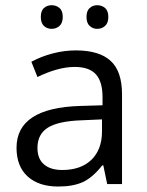

<svg xmlns="http://www.w3.org/2000/svg" viewBox="-20 -696 557 726"><path d="M385.3 0 370.6 -70.8H366.7Q329.6 -23.9 292.7 -7.3Q255.9 9.3 200.2 9.3Q126.5 9.3 84.5 -28.8Q42.5 -66.9 42.5 -137.2Q42.5 -288.1 283.2 -295.4L367.7 -297.9V-328.6Q367.7 -387.2 342.5 -415Q317.4 -442.9 262.2 -442.9Q200.2 -442.9 121.6 -404.8L98.6 -462.4Q135.3 -482.4 179 -493.9Q222.7 -505.4 266.6 -505.4Q355.5 -505.4 398.4 -465.8Q441.4 -426.3 441.4 -339.4V0ZM215.3 -53.2Q285.6 -53.2 325.7 -91.8Q365.7 -130.4 365.7 -199.7V-244.6L290.5 -241.2Q200.7 -238.3 161.1 -213.4Q121.6 -188.5 121.6 -136.7Q121.6 -95.7 146.2 -74.5Q170.9 -53.2 215.3 -53.2ZM134.3 -631.8Q134.3 -655.3 146.2 -665.8Q158.2 -676.3 175.3 -676.3Q192.4 -676.3 204.8 -665.8Q217.3 -655.3 217.3 -631.8Q217.3 -608.9 204.8 -597.9Q192.4 -586.9 175.3 -586.9Q158.2 -586.9 146.2 -597.9Q134.3 -608.9 134.3 -631.8ZM307.1 -631.8Q307.1 -655.3 319.1 -665.8Q331.1 -676.3 347.7 -676.3Q364.7 -676.3 377.2 -665.8Q389.6 -655.3 389.6 -631.8Q389.6 -608.9 377.2 -597.9Q364.7 -586.9 347.7 -586.9Q331.1 -586.9 319.1 -597.9Q307.1 -608.9 307.1 -631.8Z"/></svg>

Font: Bpm'online Open Sans
Style: Regular
Weight: 400
Foundry: Ascender Corporation
Version: Version 1.10